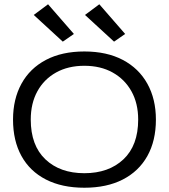

<svg xmlns="http://www.w3.org/2000/svg" viewBox="-20 -868 790 899"><path d="M375 11Q270 11 195 -27.5Q120 -66 80.5 -137.5Q41 -209 41 -308Q41 -404 80.5 -476Q120 -548 195 -587.5Q270 -627 375 -627Q480 -627 555 -587.5Q630 -548 670 -476Q710 -404 710 -308Q710 -209 670 -137.5Q630 -66 555 -27.5Q480 11 375 11ZM375 -57Q489 -57 558 -122Q627 -187 627 -308Q627 -384 595.5 -440.5Q564 -497 507.5 -528.5Q451 -560 375 -560Q299 -560 242.5 -528.5Q186 -497 155 -440.5Q124 -384 124 -308Q124 -187 192.5 -122Q261 -57 375 -57ZM274 -673 138 -798 205 -848 326 -709ZM514 -673 378 -798 445 -848 566 -709Z"/></svg>

Font: Inconsolata ExtraExpanded Thin
Style: Regular
Weight: 100
Width: 8
Monospace: yes
Designer: Raph Levien, Cyreal, Brenton Simpson
Foundry: Raph Levien, Cyreal, Google
Version: Version 3.100; ttfautohint (v1.8.4.7-5d5b)